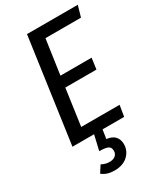

<svg xmlns="http://www.w3.org/2000/svg" viewBox="-227 -775 937 1100"><g transform="rotate(-30 241.5 -225.0)"><path d="M227 -616 194 -387H400L390 -314H184L150 -73H404L392 0H249L240 59Q277 63 295 83Q313 103 313 135Q313 177 281 208Q249 239 191 239Q141 239 110 213L139 168Q164 182 192 182Q215 182 229.5 170.5Q244 159 244 138Q244 116 228 107.5Q212 99 170 99L193 0H50L147 -689H483L462 -616Z"/></g></svg>

Font: Fira Sans Condensed
Style: Italic
Weight: 400
Width: 3
Italic angle: -8°
Designer: bBox Type GmbH & Carrois Corporate GbR & Edenspiekermann AG
Foundry: bBox Type GmbH & Carrois Corporate GbR & Edenspiekermann AG
Version: Version 4.301